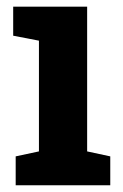

<svg xmlns="http://www.w3.org/2000/svg" viewBox="-20 -548 363 568"><path d="M26.4 0V-85.4L95.2 -100.1V-427.7L19 -442.4V-528.3H237.8V-100.1L306.2 -85.4V0Z"/></svg>

Font: Robotiche
Style: Bold
Weight: 700
Designer: Google
Version: Version 2.001